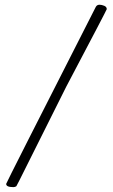

<svg xmlns="http://www.w3.org/2000/svg" viewBox="-20 -600 475 807"><path d="M36.1 186.5Q5.9 186.5 5.9 172.9Q5.9 168.9 382.8 -571.3Q387.7 -580.1 398.4 -580.1Q407.2 -580.1 418 -575.7Q428.7 -571.3 428.7 -561.5Q428.7 -558.6 257.8 -234.4Q127.9 24.4 61.5 158.2Q49.8 181.6 48.8 182.6Q43.9 186.5 36.1 186.5Z"/></svg>

Font: Goudy Bookletter 1911
Style: Regular
Weight: 400
Version: Version 2010.07.03